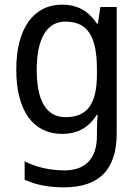

<svg xmlns="http://www.w3.org/2000/svg" viewBox="-20 -566 599 826"><path d="M247 -546C124 -546 50 -443 50 -267C50 -89 123 10 247 10C313 10 362 -17 396 -72H400C398 -53 397 -18 397 0V19C397 117 346 167 258 167C194 167 135 153 86 128V207C133 229 188 240 255 240C411 240 482 159 482 8V-536H412L401 -465H396C360 -521 310 -546 247 -546ZM261 -473C355 -473 397 -413 397 -268V-246C397 -119 355 -62 263 -62C180 -62 138 -130 138 -266C138 -399 181 -473 261 -473Z"/></svg>

Font: Noto Sans Lao SemiCondensed
Style: Regular
Weight: 400
Width: 4
Designer: Monotype Design Team
Foundry: Monotype Imaging Inc.
Version: Version 2.004